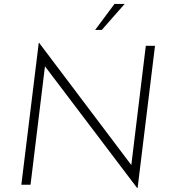

<svg xmlns="http://www.w3.org/2000/svg" viewBox="-20 -944 864 981"><path d="M683 17H681L200 -618L212 -624L136 0H89L178 -725H180L662 -86L649 -85L725 -710H772ZM617 -924 500 -791H466L565 -924Z"/></svg>

Font: Josefin Sans Thin Light
Style: Italic
Weight: 300
Italic angle: -7°
Version: Version 2.000